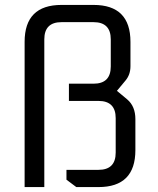

<svg xmlns="http://www.w3.org/2000/svg" viewBox="-20 -760 642 780"><path d="M80 0V-590Q80 -740 230 -740H360Q510 -740 510 -590V-491Q510 -457 490 -433L455 -391L497 -356Q530 -328 530 -276V-150Q530 0 380 0H290L250 -30V-70H380Q450 -70 450 -140V-280Q450 -350 380 -350H260V-420H360Q430 -420 430 -490V-600Q430 -670 360 -670H230Q160 -670 160 -600V0Z"/></svg>

Font: Oxanium
Style: Regular
Weight: 400
Designer: Severin Meyer
Version: Version 1.001